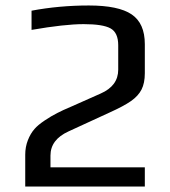

<svg xmlns="http://www.w3.org/2000/svg" viewBox="-20 -680 620 700"><path d="M72 -116Q72 -144 81.5 -168.5Q91 -193 106 -210Q118 -224 142.5 -240.5Q167 -257 189 -268Q208 -278 239 -291L347 -339Q411 -367 411 -426V-515Q411 -561 383 -576.5Q355 -592 285 -592Q216 -592 95 -571V-641Q196 -660 304 -660Q412 -660 460 -627.5Q508 -595 508 -519V-413Q508 -377 496 -353.5Q484 -330 457.5 -311.5Q431 -293 380 -270L230 -201Q164 -171 164 -113V-70H508V0H72Z"/></svg>

Font: Play
Style: Regular
Weight: 400
Designer: Jonas Hecksher (Cyrillic expansion: Cyreal)
Foundry: Jonas Hecksher, Playtype, e-types AS
Version: Version 2.101; ttfautohint (v1.5.65-e2d9)